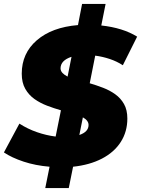

<svg xmlns="http://www.w3.org/2000/svg" viewBox="-35 -840 720 980"><path d="M196 120 218 11Q146 5 85.5 -15Q25 -35 -15 -62L64 -209Q106 -182 153.5 -165.5Q201 -149 249 -143L276 -277Q241 -287 205.5 -300.5Q170 -314 141 -334.5Q112 -355 94 -386.5Q76 -418 76 -464Q76 -568 153 -634.5Q230 -701 363 -712L384 -820H504L482 -710Q592 -698 665 -653L592 -507Q561 -527 525 -539Q489 -551 451 -556L423 -415Q457 -405 491 -392Q525 -379 553 -359Q581 -339 598 -309Q615 -279 615 -235Q615 -168 581.5 -115.5Q548 -63 485.5 -30.5Q423 2 338 11L316 120ZM310 -449 330 -550Q275 -532 274 -492Q274 -478 284 -467.5Q294 -457 310 -449ZM370 -151Q417 -167 417 -202Q417 -225 388 -241Z"/></svg>

Font: Montserrat ExtraBold
Style: Italic
Weight: 800
Italic angle: -11.3°
Designer: Julieta Ulanovsky
Foundry: Julieta Ulanovsky
Version: Version 9.000; ttfautohint (v1.8.4.7-5d5b)